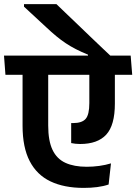

<svg xmlns="http://www.w3.org/2000/svg" viewBox="-42 -909 665 936"><path d="M-15.5 -544.5H602.5L595 -638H-22.5ZM193 -297.5V-575.5H68V-296Q68 -190.5 102.8 -123.5Q137.5 -56.5 204 -24.8Q270.5 7 366 7Q401.5 7 432 3Q462.5 -1 487.5 -9.5L499 -112.5Q473 -104.5 442 -100.2Q411 -96 381 -96Q319 -96 277 -115.2Q235 -134.5 214 -178.5Q193 -222.5 193 -297.5ZM518 -404V-572H393.5V-406.5Q393.5 -350.5 375.8 -329.8Q358 -309 314 -309Q312 -309 309.2 -309Q306.5 -309 305 -309V-211.5Q314 -209.5 326 -208.2Q338 -207 348.5 -207Q434 -207 476 -252.8Q518 -298.5 518 -404ZM75 -889V-876.5L182.5 -777Q209 -752 232 -733Q255 -714 278.2 -698.5Q301.5 -683 327.8 -669.5Q354 -656 387 -642.5V-618.5H501V-633Q485.5 -647.5 458.8 -672.8Q432 -698 400 -728.8Q368 -759.5 335.8 -790.5Q303.5 -821.5 276.5 -847.2Q249.5 -873 233 -889Z"/></svg>

Font: Anek Devanagari Medium SemiBold
Style: Regular
Weight: 600
Version: Version 1.003